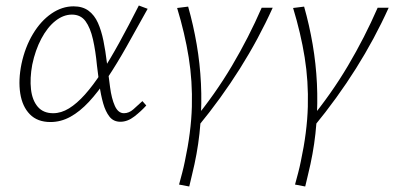

<svg xmlns="http://www.w3.org/2000/svg" viewBox="-20 -438 1431 697"><path d="M163 5Q116 5 88.5 -23Q61 -51 53.5 -99Q46 -147 58 -206Q71 -267 99.5 -314.5Q128 -362 166.5 -388.5Q205 -415 247 -415Q280 -415 301.5 -399Q323 -383 335.5 -355Q348 -327 355.5 -290Q363 -253 368 -211Q374 -164 379.5 -122Q385 -80 397 -53.5Q409 -27 430 -27Q448 -27 464 -41Q480 -55 497 -71L511 -55Q492 -34 467.5 -15Q443 4 417 4Q392 4 377.5 -14.5Q363 -33 354.5 -63Q346 -93 341 -129Q336 -165 332 -200Q327 -253 317.5 -295Q308 -337 290.5 -361Q273 -385 241 -385Q210 -385 181 -362Q152 -339 130 -297.5Q108 -256 97 -203Q88 -154 92.5 -114Q97 -74 117 -50.5Q137 -27 173 -27Q202 -27 230.5 -44.5Q259 -62 288.5 -95Q318 -128 349 -175.5Q380 -223 413.5 -284Q447 -345 484 -418L516 -406Q475 -332 439.5 -269Q404 -206 370 -155Q336 -104 303 -68.5Q270 -33 235.5 -14Q201 5 163 5Z M699 21 681 1Q761 -96 822 -199Q883 -302 930 -410H970Q919 -297 851 -189Q783 -81 699 21ZM667 239 630 232Q636 210 641.5 189Q647 168 651 148Q674 41 676.5 -51Q679 -143 665 -230Q651 -317 623 -409L663 -414Q682 -347 694 -277Q706 -207 709.5 -135Q713 -63 707.5 10.5Q702 84 686 158Q681 179 676.5 199Q672 219 667 239Z M1120 21 1102 1Q1182 -96 1243 -199Q1304 -302 1351 -410H1391Q1340 -297 1272 -189Q1204 -81 1120 21ZM1088 239 1051 232Q1057 210 1062.5 189Q1068 168 1072 148Q1095 41 1097.5 -51Q1100 -143 1086 -230Q1072 -317 1044 -409L1084 -414Q1103 -347 1115 -277Q1127 -207 1130.5 -135Q1134 -63 1128.5 10.5Q1123 84 1107 158Q1102 179 1097.5 199Q1093 219 1088 239Z"/></svg>

Font: Ysabeau ExtraLight
Style: Italic
Weight: 250
Italic angle: -12°
Version: Version 2.000;gftools[0.9.27.dev2+g8671c4b]